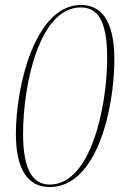

<svg xmlns="http://www.w3.org/2000/svg" viewBox="-20 -743 490 774"><path d="M180 11C374 11 441 -312 441 -503C441 -666 384 -723 307 -723C120 -723 44 -393 44 -204C44 -60 92 11 180 11ZM181 1C110 1 73 -62 73 -204C73 -400 138 -713 305 -713C368 -713 412 -670 412 -510C412 -312 346 1 181 1Z"/></svg>

Font: Noto Serif Display Condensed Thin
Style: Italic
Weight: 100
Width: 3
Italic angle: -12°
Designer: Monotype Design Team
Foundry: Monotype Imaging Inc.
Version: Version 2.009